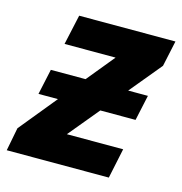

<svg xmlns="http://www.w3.org/2000/svg" viewBox="-110 -625 668 705"><g transform="rotate(15 224.5 -273.0)"><path d="M-23 0 -6 -88 110 -230H36L57 -327H189L275 -432H81L106 -546H472L451 -448L351 -327H426L405 -230H271L175 -114H389L365 0Z"/></g></svg>

Font: BC Sans
Style: Bold Italic
Weight: 700
Italic angle: -12°
Designer: Monotype Design Team
Province of B.C.
Foundry: Monotype Imaging Inc.
Version: Version 2.000;GOOG;noto-source:20170915:90ef993387c0